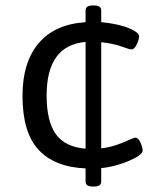

<svg xmlns="http://www.w3.org/2000/svg" viewBox="-20 -609 573 700"><path d="M318 71Q292 71 292 53V5Q178 0 120 -63.5Q62 -127 62 -259Q62 -382 121 -451.5Q180 -521 292 -528V-571Q292 -589 318 -589H323Q349 -589 349 -571V-528Q385 -525 416.5 -517Q448 -509 467.5 -498Q487 -487 487 -477Q487 -465 478.5 -447Q470 -429 460 -429Q451 -429 423 -439.5Q395 -450 349 -455V-68Q381 -72 407.5 -81.5Q434 -91 451 -99Q468 -107 474 -107Q484 -107 492 -89.5Q500 -72 500 -60Q500 -49 477.5 -36Q455 -23 420.5 -11.5Q386 0 349 4V53Q349 71 323 71ZM150 -261Q150 -167 183.5 -120Q217 -73 292 -67V-456Q150 -444 150 -261Z"/></svg>

Font: Asap Semi Expanded
Style: Regular
Weight: 400
Width: 6
Designer: Pablo Cosgaya
Foundry: Omnibus-Type
Version: Version 3.001; ttfautohint (v1.8.4.7-5d5b)